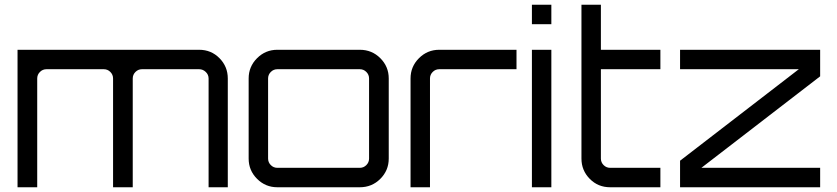

<svg xmlns="http://www.w3.org/2000/svg" viewBox="-20 -790 3533 810"><path d="M820 -580Q871 -580 906 -544.5Q941 -509 941 -459V0H860V-459Q860 -475 848 -486.5Q836 -498 820 -498H579Q563 -498 551.5 -486.5Q540 -475 540 -459V0H457V-459Q457 -475 445.5 -486.5Q434 -498 418 -498H176Q160 -498 148.5 -486.5Q137 -475 137 -459V0H54V-580Z M1150 -580H1498Q1549 -580 1584.5 -544.5Q1620 -509 1620 -459V-121Q1620 -71 1584.5 -35.5Q1549 0 1498 0H1150Q1100 0 1064.5 -35.5Q1029 -71 1029 -121V-459Q1029 -509 1064.5 -544.5Q1100 -580 1150 -580ZM1498 -498H1150Q1134 -498 1122.5 -486.5Q1111 -475 1111 -459V-121Q1111 -105 1122.5 -93.5Q1134 -82 1150 -82H1498Q1514 -82 1525.5 -93.5Q1537 -105 1537 -121V-459Q1537 -475 1525.5 -486.5Q1514 -498 1498 -498Z M1833 -580H2159V-498H1833Q1817 -498 1805.5 -486.5Q1794 -475 1794 -459V0H1712V-459Q1712 -509 1747.5 -544.5Q1783 -580 1833 -580Z M2224 0V-580H2306V0ZM2224 -770H2306V-688H2224Z M2766 -498H2515V-121Q2515 -105 2526.5 -93.5Q2538 -82 2554 -82H2766V0H2554Q2503 0 2468 -35.5Q2433 -71 2433 -121V-770H2515V-580H2766Z M2849 -498V-580H3440V-468L2939 -82H3440V0H2849V-112L3350 -498Z"/></svg>

Font: Orbitron
Style: Regular
Weight: 400
Designer: Matt McInerney
Foundry: Matt McInerney
Version: 1.000